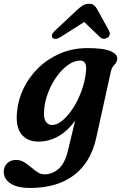

<svg xmlns="http://www.w3.org/2000/svg" viewBox="-64 -726 632 1000"><path d="M437 -7Q408 121.5 320.2 187.2Q232.5 253 92.5 253Q27 253 -8.8 229.8Q-44.5 206.5 -44.5 168.5Q-44.5 142.5 -27 124.8Q-9.5 107 20 107Q42 107 60.8 118.2Q79.5 129.5 96.8 144.2Q114 159 131.2 170.5Q148.5 182 167.5 182Q208 182 241 153.5Q274 125 290 58L327.5 -98.5Q290.5 -45.5 241.2 -17Q192 11.5 135.5 11.5Q79 11.5 48 -26.5Q17 -64.5 24.5 -143Q30 -205.5 58.2 -264.8Q86.5 -324 135 -371.5Q183.5 -419 248.5 -447.2Q313.5 -475.5 392 -475.5Q476.5 -475.5 513.2 -459Q550 -442.5 546.5 -417.5Q544.5 -404 538.2 -396.2Q532 -388.5 525 -380.2Q518 -372 514 -356ZM166 -155Q162 -110.5 174.5 -92.8Q187 -75 207 -75Q234 -75 263 -99.8Q292 -124.5 318 -165.2Q344 -206 361.8 -255.8Q379.5 -305.5 384 -356Q390 -410.5 353.5 -410.5Q323 -410.5 291.5 -388.5Q260 -366.5 233 -329.5Q206 -292.5 188 -247.2Q170 -202 166 -155ZM250.5 -532.5Q222.5 -515.5 209 -530Q204.5 -535 207 -544.5Q209.5 -554 221.5 -565.5L339 -675.5Q355 -690.5 369 -698.5Q383 -706.5 400 -706.5Q416.5 -706.5 426 -698.5Q435.5 -690.5 443.5 -675.5L504 -565.5Q510 -554 507 -544.5Q504 -535 496.5 -530Q487.5 -524 476.8 -524Q466 -524 457 -532.5L374.5 -611.5Z"/></svg>

Font: Fraunces 9pt Soft SemiBold
Style: Italic
Weight: 600
Italic angle: -16°
Version: Version 1.000;[b76b70a41]